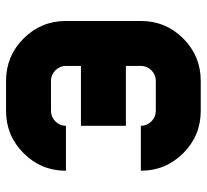

<svg xmlns="http://www.w3.org/2000/svg" viewBox="-44 -630 675 626"><g transform="rotate(-90 293.0 -317.5)"><path d="M390.6 -390.6V-439.5Q390.6 -459.5 376.2 -473.9Q361.8 -488.3 341.8 -488.3H244.1Q224.1 -488.3 209.7 -473.9Q195.3 -459.5 195.3 -439.5H48.8Q48.8 -520.5 106 -577.6Q163.1 -634.8 244.1 -634.8H341.8Q422.9 -634.8 480 -577.6Q537.1 -520.5 537.1 -439.5V-195.3Q537.1 -114.3 480 -57.1Q422.9 0 341.8 0H244.1Q163.1 0 106 -57.1Q48.8 -114.3 48.8 -195.3H195.3Q195.3 -175.3 209.7 -160.9Q224.1 -146.5 244.1 -146.5H341.8Q361.8 -146.5 376.2 -160.9Q390.6 -175.3 390.6 -195.3V-244.1H195.3V-390.6Z"/></g></svg>

Font: Audex
Style: Regular
Weight: 400
Designer: GGBotNet
Foundry: GGBotNet
Version: 1.00